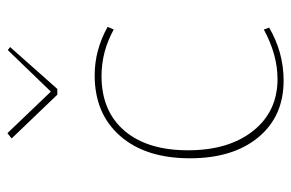

<svg xmlns="http://www.w3.org/2000/svg" viewBox="-150 -604 765 504"><g transform="rotate(-90 232.0 -352.5)"><path d="M235 -584 120 -704 134 -715 243 -601 352 -714 360 -708 250 -584ZM272 10Q178 10 123 -56.5Q68 -123 68 -236Q68 -352 126.5 -419Q185 -486 286 -486Q352 -486 413 -452L406 -436Q348 -468 284 -468Q192 -468 140.5 -408Q89 -348 89 -241Q89 -134 140 -70Q191 -6 276 -6Q340 -6 406 -42L411 -28Q346 10 272 10Z"/></g></svg>

Font: Cantarell Thin
Style: Regular
Weight: 100
Designer: Dave Crossland, Nikolaus Waxweiler, Florian Fecher, Jacques Le Bailly, Eben Sorkin, Alexei Vanyashin, Alexios Zavras, Em
Version: Version 0.303